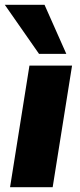

<svg xmlns="http://www.w3.org/2000/svg" viewBox="-27 -782 335 802"><path d="M15 0 96 -508H274L193 0ZM136 -557 -7 -762H159L250 -557Z"/></svg>

Font: Mulish Black
Style: Italic
Weight: 900
Italic angle: -9°
Designer: Vernon Adams
Foundry: Vernon Adams
Version: Version 3.603; ttfautohint (v1.8.3)